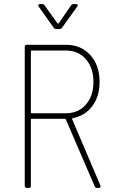

<svg xmlns="http://www.w3.org/2000/svg" viewBox="-20 -919 559 939"><path d="M443 -8 302 -335Q301 -338 298 -338H135Q131 -338 131 -334V-10Q131 0 121 0H111Q101 0 101 -10V-690Q101 -700 111 -700H302Q376 -700 421.5 -650Q467 -600 467 -518Q467 -447 431 -399.5Q395 -352 335 -341Q331 -339 333 -336L471 -12L472 -8Q472 0 463 0H454Q446 0 443 -8ZM131 -668V-369Q131 -365 135 -365H302Q363 -365 400 -407.5Q437 -450 437 -518Q437 -587 400 -629.5Q363 -672 302 -672H135Q131 -672 131 -668ZM167 -893Q167 -895 169 -897Q171 -899 175 -899H186Q194 -899 198 -893L261 -805Q262 -804 264 -804Q266 -804 267 -805L328 -893Q332 -899 340 -899H352Q358 -899 360 -895.5Q362 -892 358 -887L283 -783Q279 -777 271 -777H255Q247 -777 243 -783L169 -887Q167 -889 167 -893Z"/></svg>

Font: Barlow Semi Condensed Thin
Style: Regular
Weight: 250
Width: 4
Designer: Jeremy Tribby
Foundry: Tribby Type
Version: Version 1.408